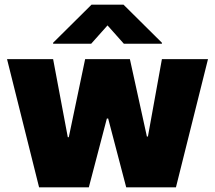

<svg xmlns="http://www.w3.org/2000/svg" viewBox="-20 -797 915 817"><path d="M9.9 -545.5H206L268.5 -213.1H272.7L342.3 -545.5H532.7L605.1 -215.9H609.4L669 -545.5H865.1L728.7 0H517L440.3 -292.6H434.7L358 0H146.3ZM369.3 -777H505.7L669 -615.1V-610.8H507.1L437.5 -688.9L367.9 -610.8H206V-615.1Z"/></svg>

Font: Inter P Black
Style: Regular
Weight: 900
Designer: Rasmus Andersson
Foundry: rsms
Version: Version 3.018;git-588b23468